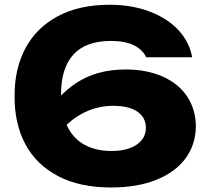

<svg xmlns="http://www.w3.org/2000/svg" viewBox="-20 -787 899 823"><path d="M803.5 -541.4H606.6Q592.2 -573.4 555 -592.4Q517.8 -611.5 455.8 -611.5Q347.9 -611.5 294.8 -553.3Q241.7 -495.1 241.7 -383.5Q241.7 -303.3 266.9 -248.9Q292 -194.5 340.8 -167.2Q389.5 -139.8 459.3 -139.8Q505.8 -139.8 538.7 -152.8Q571.7 -165.8 588.5 -187.9Q605.4 -210 605.4 -238.4Q605.4 -283.1 569.2 -308.3Q533.1 -333.4 464.8 -333.4Q401.2 -333.4 344.6 -306.4Q288 -279.4 241.2 -226.6L169.6 -274.7Q218.4 -373 306.6 -431.1Q394.7 -489.2 518.1 -489.2Q610 -489.2 678.3 -458.4Q746.6 -427.6 782.8 -372.4Q818.9 -317.3 819.6 -245.6Q818.9 -168.9 776.3 -109.6Q733.7 -50.4 651.7 -16.9Q569.7 16.6 456 16.6Q320.9 16.6 227.7 -32.7Q134.5 -82.1 88 -170.2Q41.6 -258.4 42.6 -374.4Q41.6 -490 88.2 -578.6Q134.8 -667.3 226.8 -716.9Q318.8 -766.6 450.2 -766.6Q545.7 -766.6 622.5 -737.2Q699.3 -707.8 746.1 -656.5Q792.8 -605.3 803.5 -541.4Z"/></svg>

Font: Unbounded Variable
Style: Regular
Weight: 400
Designer: Luke Prowse, Jean-Baptiste Morizot, Fátima Lázaro, Florian Runge
Foundry: NaN
Version: Version 1.600;FEAKit 1.0